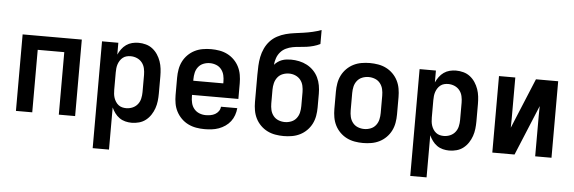

<svg xmlns="http://www.w3.org/2000/svg" viewBox="-56 -928 3961 1325"><g transform="rotate(5 1925.0 -265.0)"><path d="M70 0V-530H480V0H367V-433H183V0Z M620 210V-530H733V-448Q742 -468 755.5 -486.5Q769 -505 787.5 -518Q806 -531 828 -536.5Q850 -542 872 -542Q898 -542 923.5 -535Q949 -528 969.5 -512Q990 -496 1004.5 -474Q1019 -452 1027.5 -427.5Q1036 -403 1039 -377Q1042 -351 1042 -325V-205Q1042 -179 1039 -153Q1036 -127 1027.5 -102.5Q1019 -78 1004.5 -56Q990 -34 969.5 -18Q949 -2 923.5 5Q898 12 872 12Q850 12 828 6.5Q806 1 787.5 -12Q769 -25 755.5 -43.5Q742 -62 733 -82V210ZM826 -85Q849 -85 870 -94Q891 -103 905 -120.5Q919 -138 924 -160.5Q929 -183 929 -205V-325Q929 -347 924 -369.5Q919 -392 905 -409.5Q891 -427 870 -436Q849 -445 826 -445Q812 -445 798 -441.5Q784 -438 772.5 -429Q761 -420 753 -407.5Q745 -395 740.5 -381.5Q736 -368 734.5 -353.5Q733 -339 733 -325V-205Q733 -191 734.5 -176.5Q736 -162 740.5 -148.5Q745 -135 753 -122.5Q761 -110 772.5 -101Q784 -92 798 -88.5Q812 -85 826 -85Z M1377 12Q1348 12 1319 7Q1290 2 1263.5 -11Q1237 -24 1216 -45Q1195 -66 1181.5 -92Q1168 -118 1163 -147Q1158 -176 1158 -205V-325Q1158 -354 1163 -383Q1168 -412 1181 -438Q1194 -464 1215 -485Q1236 -506 1262 -519Q1288 -532 1317 -537Q1346 -542 1375 -542Q1404 -542 1433 -537Q1462 -532 1488 -519Q1514 -506 1535 -485Q1556 -464 1569 -438Q1582 -412 1587 -383Q1592 -354 1592 -325V-216H1271V-205Q1271 -182 1276.5 -159.5Q1282 -137 1296.5 -119.5Q1311 -102 1332.5 -93.5Q1354 -85 1377 -85Q1394 -85 1410.5 -88Q1427 -91 1441.5 -99Q1456 -107 1466 -121Q1476 -135 1477 -152H1590Q1588 -127 1579.5 -103Q1571 -79 1556 -59.5Q1541 -40 1520 -25.5Q1499 -11 1475.5 -2.5Q1452 6 1427 9Q1402 12 1377 12ZM1271 -314H1479V-325Q1479 -348 1474 -370Q1469 -392 1455 -410Q1441 -428 1419.5 -436.5Q1398 -445 1375 -445Q1352 -445 1330.5 -436.5Q1309 -428 1295 -410Q1281 -392 1276 -370Q1271 -348 1271 -325Z M1925 12Q1896 12 1867 7Q1838 2 1812 -11Q1786 -24 1765 -45Q1744 -66 1731 -92Q1718 -118 1713 -147Q1708 -176 1708 -205V-393Q1708 -424 1709.5 -455.5Q1711 -487 1717 -517.5Q1723 -548 1736.5 -577Q1750 -606 1771 -629Q1792 -652 1820 -667Q1848 -682 1878 -690Q1908 -698 1939 -702Q1970 -706 2001 -710.5Q2032 -715 2062.5 -722Q2093 -729 2123 -740V-643Q2101 -632 2077.5 -625.5Q2054 -619 2030 -615.5Q2006 -612 1982 -610.5Q1958 -609 1934 -604.5Q1910 -600 1888 -589.5Q1866 -579 1850 -560.5Q1834 -542 1826 -519Q1818 -496 1816 -472Q1826 -484 1839.5 -493.5Q1853 -503 1868 -508.5Q1883 -514 1899 -516Q1915 -518 1931 -518Q1959 -518 1987.5 -512Q2016 -506 2041.5 -492.5Q2067 -479 2087 -458.5Q2107 -438 2119.5 -412Q2132 -386 2137 -357.5Q2142 -329 2142 -301V-205Q2142 -176 2137 -147Q2132 -118 2119 -92Q2106 -66 2085 -45Q2064 -24 2038 -11Q2012 2 1983 7Q1954 12 1925 12ZM1925 -85Q1948 -85 1969.5 -93.5Q1991 -102 2005 -120Q2019 -138 2024 -160Q2029 -182 2029 -205V-301Q2029 -323 2024 -345.5Q2019 -368 2005 -385.5Q1991 -403 1970 -412Q1949 -421 1926 -421Q1903 -421 1881.5 -412.5Q1860 -404 1846 -386Q1832 -368 1826.5 -345.5Q1821 -323 1821 -301V-205Q1821 -182 1826 -160Q1831 -138 1845 -120Q1859 -102 1880.5 -93.5Q1902 -85 1925 -85Z M2475 12Q2446 12 2417 7Q2388 2 2362 -11Q2336 -24 2315 -45Q2294 -66 2281 -92Q2268 -118 2263 -147Q2258 -176 2258 -205V-325Q2258 -354 2263 -383Q2268 -412 2281 -438Q2294 -464 2315 -485Q2336 -506 2362 -519Q2388 -532 2417 -537Q2446 -542 2475 -542Q2504 -542 2533 -537Q2562 -532 2588 -519Q2614 -506 2635 -485Q2656 -464 2669 -438Q2682 -412 2687 -383Q2692 -354 2692 -325V-205Q2692 -176 2687 -147Q2682 -118 2669 -92Q2656 -66 2635 -45Q2614 -24 2588 -11Q2562 2 2533 7Q2504 12 2475 12ZM2475 -85Q2498 -85 2519.5 -93.5Q2541 -102 2555 -120Q2569 -138 2574 -160Q2579 -182 2579 -205V-325Q2579 -348 2574 -370Q2569 -392 2555 -410Q2541 -428 2519.5 -436.5Q2498 -445 2475 -445Q2452 -445 2430.5 -436.5Q2409 -428 2395 -410Q2381 -392 2376 -370Q2371 -348 2371 -325V-205Q2371 -182 2376 -160Q2381 -138 2395 -120Q2409 -102 2430.5 -93.5Q2452 -85 2475 -85Z M2820 210V-530H2933V-448Q2942 -468 2955.5 -486.5Q2969 -505 2987.5 -518Q3006 -531 3028 -536.5Q3050 -542 3072 -542Q3098 -542 3123.5 -535Q3149 -528 3169.5 -512Q3190 -496 3204.5 -474Q3219 -452 3227.5 -427.5Q3236 -403 3239 -377Q3242 -351 3242 -325V-205Q3242 -179 3239 -153Q3236 -127 3227.5 -102.5Q3219 -78 3204.5 -56Q3190 -34 3169.5 -18Q3149 -2 3123.5 5Q3098 12 3072 12Q3050 12 3028 6.5Q3006 1 2987.5 -12Q2969 -25 2955.5 -43.5Q2942 -62 2933 -82V210ZM3026 -85Q3049 -85 3070 -94Q3091 -103 3105 -120.5Q3119 -138 3124 -160.5Q3129 -183 3129 -205V-325Q3129 -347 3124 -369.5Q3119 -392 3105 -409.5Q3091 -427 3070 -436Q3049 -445 3026 -445Q3012 -445 2998 -441.5Q2984 -438 2972.5 -429Q2961 -420 2953 -407.5Q2945 -395 2940.5 -381.5Q2936 -368 2934.5 -353.5Q2933 -339 2933 -325V-205Q2933 -191 2934.5 -176.5Q2936 -162 2940.5 -148.5Q2945 -135 2953 -122.5Q2961 -110 2972.5 -101Q2984 -92 2998 -88.5Q3012 -85 3026 -85Z M3370 0V-530H3483V-318Q3483 -284 3483 -250Q3483 -216 3482 -182L3626 -530H3780V0H3667V-212Q3667 -246 3667 -280Q3667 -314 3668 -348L3524 0Z"/></g></svg>

Font: Lode Term
Style: Bold
Weight: 700
Monospace: yes
Designer: Belleve Invis
Foundry: Belleve Invis
Version: Version 29.2.0